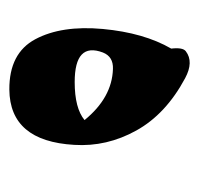

<svg xmlns="http://www.w3.org/2000/svg" viewBox="-28 -358 424 409"><g transform="rotate(90 184.5 -154.0)"><path d="M89.8 -337.4Q112.3 -354.5 147 -335.9Q223.6 -294.9 258.5 -231.9Q293.5 -168.9 289.1 -99.6Q281.2 37.6 171.4 38.6Q93.8 39.1 64 -16.8Q34.2 -72.8 42.2 -160.4Q50.3 -248 84 -306.2Q81.1 -331.1 89.8 -337.4ZM236.3 -121.6Q188.5 -180.2 127.4 -182.1Q101.1 -183.1 92.3 -160.6Q69.8 -100.6 155.3 -100.6Q210.9 -100.6 236.3 -121.6Z"/></g></svg>

Font: Amiri
Style: Bold Slanted
Weight: 700
Italic angle: 9°
Designer: Khaled Hosny
Version: Version 000.107